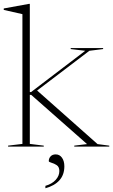

<svg xmlns="http://www.w3.org/2000/svg" viewBox="-28 -762 588 998"><path d="M127 -14 199.5 -5V0H14V-5L88.5 -14V-688.5L-8.5 -710.5V-718L123 -742H127V-283.5H133.5L415 -498L339.5 -507V-512H508V-507L436.5 -498L165 -291.5L479 -13L540 -5V0H358V-5L424.5 -13L134 -269H127ZM208 204Q242.5 194 261.5 173Q280.5 152 280.5 127Q280.5 105.5 266.8 96.5Q253 87.5 239.2 83.8Q225.5 80 225.5 75.5Q225.5 61 235 50.8Q244.5 40.5 261.5 40.5Q282 40.5 294.2 57.8Q306.5 75 306.5 102.5Q306.5 146.5 281 175Q255.5 203.5 208 216.5Z"/></svg>

Font: Newsreader Display ExtraLight
Style: Regular
Weight: 275
Designer: Hugues Gentile
Foundry: Production Type
Version: Version 1.002